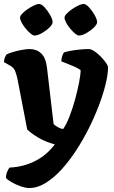

<svg xmlns="http://www.w3.org/2000/svg" viewBox="-35 -747 574 967"><path d="M113 200Q94 200 68.5 191Q43 182 22.5 170Q2 158 -5 149Q-5 133 1 118.5Q7 104 13 97Q82 94 141 64.5Q200 35 241 -20Q197 -31 159.5 -53Q122 -75 102 -95L54 -344Q50 -366 42.5 -386Q35 -406 17 -416L-15 -434Q-15 -445 -11 -455.5Q-7 -466 -3 -472Q7 -478 28.5 -484.5Q50 -491 74 -495.5Q98 -500 114 -500Q149 -500 172.5 -478Q196 -456 202 -403L235 -122Q242 -115 255.5 -107Q269 -99 283 -97Q300 -121 315.5 -161.5Q331 -202 343.5 -247.5Q356 -293 363.5 -332.5Q371 -372 371 -394Q359 -403 339.5 -411.5Q320 -420 302 -427Q284 -434 274 -438Q274 -453 278.5 -465Q283 -477 287 -483Q302 -488 325.5 -492Q349 -496 372.5 -498Q396 -500 411 -500Q424 -500 440.5 -489Q457 -478 472.5 -462Q488 -446 498.5 -431Q509 -416 509 -407Q509 -373 497 -323.5Q485 -274 463.5 -217Q442 -160 413 -102Q384 -44 348.5 10.5Q313 65 274 107.5Q235 150 194 175Q153 200 113 200ZM363 -568Q355 -568 343 -578Q331 -588 318.5 -603Q306 -618 298 -633Q290 -648 290 -658Q290 -667 301 -678.5Q312 -690 328 -701Q344 -712 360 -719.5Q376 -727 386 -727Q398 -727 414 -709.5Q430 -692 442 -670.5Q454 -649 454 -635Q454 -624 437.5 -608Q421 -592 399.5 -580Q378 -568 363 -568ZM139 -568Q131 -568 119 -578Q107 -588 94.5 -603Q82 -618 74 -633Q66 -648 66 -658Q66 -667 77 -678.5Q88 -690 104 -701Q120 -712 136 -719.5Q152 -727 162 -727Q174 -727 190 -709.5Q206 -692 218 -670.5Q230 -649 230 -635Q230 -624 213.5 -608Q197 -592 175.5 -580Q154 -568 139 -568Z"/></svg>

Font: Texturina 72pt Black
Style: Regular
Weight: 900
Designer: Guillermo Torres Carreño
Foundry: Omnibus-Type
Version: Version 1.002; ttfautohint (v1.8.3)